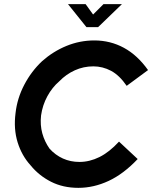

<svg xmlns="http://www.w3.org/2000/svg" viewBox="-20 -900 740 926"><path d="M358 6Q284 6 226 -23.5Q168 -53 128 -102Q85 -149 65 -213.5Q45 -278 55 -355Q63 -426 97 -491Q131 -556 183 -605Q236 -652 300.5 -678.5Q365 -705 435 -705Q512 -705 577.5 -669.5Q643 -634 694 -562L591 -486Q556 -537 515.5 -558.5Q475 -580 430 -580Q383 -580 341 -561Q299 -542 266 -508Q232 -479 208.5 -436Q185 -393 178 -343Q173 -297 184 -257Q195 -217 219 -183Q247 -152 283.5 -135.5Q320 -119 363 -119Q412 -119 459.5 -142.5Q507 -166 554 -217L644 -133Q576 -61 504 -27.5Q432 6 358 6ZM397 -769 308 -880H393L429 -830L479 -880H568L453 -769Z"/></svg>

Font: Kulim Park
Style: Bold Italic
Weight: 700
Italic angle: -8°
Designer: Noponies / Dale Sattler
Foundry: Noponies
Version: Version 1.000; ttfautohint (v1.8.3)